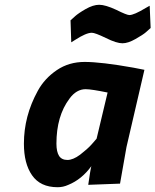

<svg xmlns="http://www.w3.org/2000/svg" viewBox="-20 -771 650 803"><path d="M221 12C236 12 251 9 266 2C266 2 266 2 266 2C303 -13 335 -39 362 -76C362 -76 362 -76 362 -76C359 -65 355 -39 349 2C349 2 482 -3 482 -3C482 -3 509 -156 509 -156C509 -156 584 -479 584 -479C584 -479 538 -488 538 -488C538 -488 538 -488 538 -488C448 -504 380 -512 334 -512C334 -512 334 -512 334 -512C291 -512 252 -501 218 -478C184 -455 157 -426 138 -391C138 -391 138 -391 138 -391C99 -320 80 -247 80 -170C80 -170 80 -170 80 -170C80 -115 91 -71 114 -38C137 -5 172 12 221 12C221 12 221 12 221 12ZM338 -398C355 -398 386 -393 430 -384C430 -384 384 -191 384 -191C384 -191 364 -168 364 -168C364 -168 364 -168 364 -168C351 -153 334 -139 315 -124C295 -109 277 -102 262 -102C246 -102 234 -108 227 -119C220 -130 216 -147 216 -170C216 -170 216 -170 216 -170C216 -247 234 -310 271 -359C271 -359 271 -359 271 -359C290 -385 313 -398 338 -398C338 -398 338 -398 338 -398ZM590 -636C590 -636 610 -654 610 -654C610 -654 606 -747 606 -747C606 -747 590 -738 590 -738C590 -738 590 -738 590 -738C557 -718 534 -708 521 -708C521 -708 521 -708 521 -708C514 -708 496 -715 466 -730C436 -744 412 -751 395 -751C378 -751 359 -745 338 -733C317 -721 303 -711 295 -704C287 -697 280 -691 275 -686C275 -686 278 -594 278 -594C278 -594 294 -604 294 -604C294 -604 294 -604 294 -604C325 -624 348 -634 364 -634C364 -634 364 -634 364 -634C373 -634 392 -627 423 -612C453 -597 476 -590 492 -590C508 -590 526 -596 547 -608C568 -620 582 -629 590 -636Z"/></svg>

Font: My Font
Style: Bold Italic
Weight: 500
Version: Version 0.001